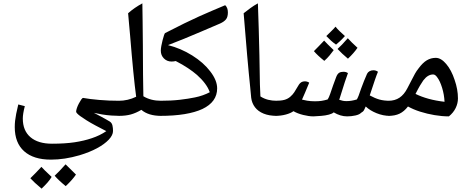

<svg xmlns="http://www.w3.org/2000/svg" viewBox="-20 -694 2798 1145"><path d="M284 258Q180 258 124 208Q68 158 68 64Q68 45 70 26.5Q72 8 76.5 -15Q81 -38 89 -71L128 -61Q116 -15 116 13Q116 85 161.5 124Q207 163 290 163Q368 163 424.5 154.5Q481 146 528 130Q552 122 573.5 111.5Q595 101 614 88Q579 70 549 54Q519 38 496 23.5Q473 9 458 -2Q434 -20 434 -28Q434 -36 438.5 -49.5Q443 -63 450.5 -77Q458 -91 464.5 -100.5Q471 -110 476 -110Q514 -103 572 -98Q630 -93 694 -93Q705 -93 705 -82V-13Q705 -3 694 -3Q672 -3 644 -5Q616 -7 589 -11.5Q562 -16 540 -21Q564 -9 581 0.5Q598 10 611 17Q624 24 635 31Q647 39 650.5 54Q654 69 654 87Q654 112 628.5 139Q603 166 558.5 190Q514 214 454 232Q365 258 284 258ZM372 416Q330 382 306 354Q331 331 371 286Q375 290 390.5 305Q406 320 433 347Q423 362 408 379Q393 396 372 416ZM228 431Q205 412 188.5 396.5Q172 381 161 369Q176 355 192 338Q208 321 227 301Q231 306 246.5 321.5Q262 337 288 361Q278 378 263 395Q248 412 228 431Z M688 -3Q680 -3 680 -11V-85Q680 -93 688 -93Q715 -93 741 -99Q767 -105 792 -117Q784 -176 775 -267Q766 -358 756 -481Q753 -513 750 -547Q747 -581 744 -615Q763 -632 784 -646.5Q805 -661 829 -674Q830 -631 830.5 -567Q831 -503 832 -423Q833 -343 833 -250Q833 -213 834 -181.5Q835 -150 835 -120Q879 -93 941 -93Q950 -93 950 -85V-11Q950 -3 941 -3Q865 -3 823 -39Q791 -20 760.5 -11.5Q730 -3 688 -3Z M933 -3Q925 -3 925 -11V-85Q925 -93 933 -93Q1001 -93 1052.5 -99Q1104 -105 1142 -113Q1167 -118 1189.5 -126Q1212 -134 1231 -144Q1222 -170 1202.5 -196Q1183 -222 1155 -247Q1132 -267 1100.5 -288Q1069 -309 1028 -330Q1016 -327 1003 -327Q976 -327 957.5 -345.5Q939 -364 939 -392Q939 -403 942 -420Q945 -437 949.5 -454Q954 -471 958 -483.5Q962 -496 965 -497Q1031 -531 1079 -554.5Q1127 -578 1166 -595.5Q1205 -613 1242.5 -629Q1280 -645 1323 -663Q1339 -648 1339 -620Q1339 -593 1328 -579Q1317 -565 1293 -554Q1232 -528 1178.5 -505Q1125 -482 1077 -462.5Q1029 -443 982 -425Q1058 -406 1126 -363.5Q1194 -321 1234 -268Q1275 -215 1275 -167Q1275 -86 1187 -44Q1144 -24 1081 -13.5Q1018 -3 933 -3Z M1631 -3Q1585 -3 1552 -16.5Q1519 -30 1500.5 -54.5Q1482 -79 1478 -111Q1476 -137 1472 -174.5Q1468 -212 1463.5 -259.5Q1459 -307 1454 -363.5Q1449 -420 1444 -483Q1439 -546 1433 -615Q1452 -630 1473 -645.5Q1494 -661 1518 -674Q1521 -597 1523 -521.5Q1525 -446 1527 -364.5Q1529 -283 1530 -190L1533 -119Q1555 -105 1579 -99Q1603 -93 1631 -93Q1639 -93 1639 -85V-11Q1639 -3 1631 -3Z M1849 0Q1822 0 1788 -8.5Q1754 -17 1730 -31Q1714 -19 1684.5 -11Q1655 -3 1622 -3Q1614 -3 1614 -11V-85Q1614 -93 1622 -93Q1656 -93 1676 -98.5Q1696 -104 1711 -117Q1726 -130 1735 -144Q1744 -158 1763 -190Q1769 -199 1777.5 -204Q1786 -209 1798 -209Q1812 -209 1824 -201Q1810 -166 1799 -141Q1788 -116 1781 -100Q1791 -97 1812 -93.5Q1833 -90 1858 -90Q1880 -90 1897 -92.5Q1914 -95 1934 -101Q1941 -111 1949 -134Q1957 -157 1966.5 -185Q1976 -213 1985 -235Q1992 -253 2002 -259.5Q2012 -266 2028 -266Q2044 -266 2055 -258Q2049 -242 2036.5 -205Q2024 -168 2003 -99Q2015 -95 2024.5 -93Q2034 -91 2047 -91Q2076 -91 2108 -101Q2112 -107 2118.5 -123Q2125 -139 2134 -167Q2142 -189 2151 -211.5Q2160 -234 2169 -254Q2174 -264 2184 -269.5Q2194 -275 2207 -275Q2222 -275 2234 -266Q2227 -250 2215.5 -216.5Q2204 -183 2185 -125Q2216 -108 2242.5 -100.5Q2269 -93 2305 -93Q2313 -93 2313 -85V-11Q2313 -3 2305 -3Q2265 -3 2225.5 -19Q2186 -35 2161 -59Q2156 -47 2151 -37.5Q2146 -28 2133 -21Q2124 -11 2100 -5.5Q2076 0 2050 0Q2010 0 1970 -24Q1962 -16 1941.5 -10.5Q1921 -5 1896 -3Q1871 -1 1849 0ZM1914 -331Q1894 -347 1878.5 -361.5Q1863 -376 1852 -389Q1865 -402 1880.5 -418Q1896 -434 1913 -452Q1919 -445 1933.5 -430.5Q1948 -416 1970 -395Q1959 -380 1945.5 -363.5Q1932 -347 1914 -331ZM2055 -344Q2037 -359 2021.5 -373.5Q2006 -388 1993 -402Q2004 -412 2019.5 -428Q2035 -444 2054 -466Q2065 -454 2079.5 -439.5Q2094 -425 2112 -409Q2101 -393 2087 -377Q2073 -361 2055 -344ZM1984 -428Q1968 -439 1953.5 -452Q1939 -465 1926 -479Q1943 -496 1957 -509.5Q1971 -523 1981 -535Q1991 -522 2005 -508.5Q2019 -495 2037 -479Q2021 -461 2007 -448Q1993 -435 1984 -428Z M2657 0Q2616 0 2571.5 -7.5Q2527 -15 2486 -28Q2445 -41 2413 -59Q2390 -29 2362.5 -16Q2335 -3 2296 -3Q2288 -3 2288 -11V-85Q2288 -93 2296 -93Q2335 -93 2362.5 -111.5Q2390 -130 2409 -167Q2425 -197 2435.5 -218Q2446 -239 2455 -255Q2464 -271 2476 -286Q2501 -320 2525.5 -334.5Q2550 -349 2579 -349Q2610 -349 2641 -312.5Q2672 -276 2691 -218Q2711 -161 2711 -107Q2711 -78 2697.5 -50Q2684 -22 2657 0ZM2631 -87Q2629 -130 2616.5 -170.5Q2604 -211 2588 -232Q2576 -250 2563 -250Q2531 -250 2504 -214Q2496 -203 2484.5 -183.5Q2473 -164 2458 -134Q2492 -117 2535.5 -105Q2579 -93 2631 -87Z"/></svg>

Font: Noto Naskh Arabic Medium
Style: Regular
Weight: 500
Designer: Monotype Design Team, David Williams, Mohamad Dakak and Nizar Qandah
Foundry: Monotype Imaging Inc.
Version: Version 2.016